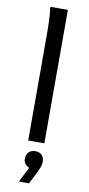

<svg xmlns="http://www.w3.org/2000/svg" viewBox="-107 -800 499 1077"><g transform="rotate(10 142.0 -262.0)"><path d="M96 -588V0H188V-760H90L88 -752C96 -716 96 -628 96 -588ZM128 150 87 231V236H142L181 159C186 147 197 128 197 104C197 68 175 52 146 52C116 52 95 71 95 104C95 130 114 145 128 150Z"/></g></svg>

Font: Kufam Arabic Latin Roman Normal
Style: Regular
Weight: 400
Designer: Wael Morcos & Artur Schmal
Version: Version 1.200;PS 001.200;hotconv 1.0.88;makeotf.lib2.5.64775